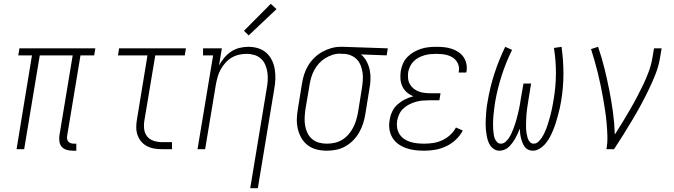

<svg xmlns="http://www.w3.org/2000/svg" viewBox="-20 -784 3540 1009"><path d="M362 8Q346 8 330.5 3.5Q315 -1 305 -12Q295 -23 292.5 -39Q290 -55 292 -71L362 -493H189L107 0H67L148 -493H76L82 -530H481L475 -493H403L333 -71Q331 -63 332.5 -54.5Q334 -46 339 -40Q344 -34 352 -31.5Q360 -29 368 -29H381V8Z M831 0Q810 0 789.5 -3.5Q769 -7 751.5 -16.5Q734 -26 721.5 -41Q709 -56 702.5 -75Q696 -94 696 -115.5Q696 -137 700 -158L755 -493H600L606 -530H957L951 -493H796L739 -152Q735 -129 737.5 -106.5Q740 -84 753 -67.5Q766 -51 787.5 -44Q809 -37 831 -37H884V0Z M1295 205 1382 -321Q1386 -342 1387 -363.5Q1388 -385 1385 -405Q1382 -425 1374 -443.5Q1366 -462 1351.5 -475.5Q1337 -489 1317 -495Q1297 -501 1276 -501Q1256 -501 1236 -496.5Q1216 -492 1198 -481.5Q1180 -471 1165.5 -455Q1151 -439 1140.5 -420.5Q1130 -402 1124.5 -382.5Q1119 -363 1115 -343L1058 0H1018L1100 -493H1047V-530H1146L1131 -440Q1143 -462 1159 -481Q1175 -500 1195.5 -513.5Q1216 -527 1239.5 -532.5Q1263 -538 1285 -538Q1312 -538 1336.5 -530.5Q1361 -523 1379.5 -506.5Q1398 -490 1409 -467.5Q1420 -445 1424 -419.5Q1428 -394 1427 -367.5Q1426 -341 1421 -315L1335 205ZM1287 -598 1262 -622 1403 -764 1433 -736Z M1697 8Q1670 8 1644 1.5Q1618 -5 1597.5 -20.5Q1577 -36 1564 -58.5Q1551 -81 1545 -107Q1539 -133 1540 -160.5Q1541 -188 1546 -215L1567 -345Q1571 -370 1578.5 -393.5Q1586 -417 1599.5 -439.5Q1613 -462 1632 -480.5Q1651 -499 1673.5 -511.5Q1696 -524 1720.5 -531Q1745 -538 1769 -538Q1772 -538 1775.5 -538Q1779 -538 1783 -538L2018 -530L2012 -493L1877 -498Q1895 -483 1906.5 -461.5Q1918 -440 1923 -416Q1928 -392 1927 -366Q1926 -340 1921 -315L1900 -185Q1896 -160 1888.5 -136Q1881 -112 1868 -89Q1855 -66 1836.5 -47Q1818 -28 1795 -15Q1772 -2 1747 3Q1722 8 1697 8ZM1698 -29Q1718 -29 1738.5 -33.5Q1759 -38 1777.5 -49Q1796 -60 1810.5 -76.5Q1825 -93 1835 -112Q1845 -131 1851 -150.5Q1857 -170 1861 -191L1882 -321Q1885 -341 1886.5 -361.5Q1888 -382 1885.5 -401Q1883 -420 1876 -438.5Q1869 -457 1856.5 -470.5Q1844 -484 1826 -492Q1808 -500 1788 -501H1777Q1774 -501 1771.5 -501.5Q1769 -502 1766 -502Q1746 -502 1726.5 -495.5Q1707 -489 1689 -478Q1671 -467 1656.5 -451Q1642 -435 1632 -416.5Q1622 -398 1616 -378.5Q1610 -359 1607 -339L1585 -209Q1582 -188 1581 -166Q1580 -144 1583.5 -123.5Q1587 -103 1596 -84.5Q1605 -66 1620.5 -53Q1636 -40 1656 -34.5Q1676 -29 1698 -29Z M2209 8Q2184 8 2160 5Q2136 2 2113.5 -6Q2091 -14 2072.5 -27.5Q2054 -41 2042 -61Q2030 -81 2026.5 -105.5Q2023 -130 2028 -154Q2031 -176 2041 -197.5Q2051 -219 2069 -235Q2087 -251 2108 -261.5Q2129 -272 2152 -278Q2133 -286 2118 -299Q2103 -312 2094.5 -330Q2086 -348 2084.5 -368.5Q2083 -389 2086 -410Q2089 -430 2097.5 -449.5Q2106 -469 2121 -484.5Q2136 -500 2154.5 -510.5Q2173 -521 2193 -527.5Q2213 -534 2233 -536Q2253 -538 2273 -538Q2294 -538 2314 -536Q2334 -534 2352.5 -528Q2371 -522 2387.5 -511.5Q2404 -501 2415 -485.5Q2426 -470 2430.5 -450.5Q2435 -431 2432 -411Q2431 -409 2431 -407Q2431 -405 2430 -403H2390Q2391 -405 2391 -406Q2391 -407 2391 -409Q2394 -424 2390.5 -438Q2387 -452 2378.5 -463.5Q2370 -475 2358 -482.5Q2346 -490 2332 -494Q2318 -498 2303 -499.5Q2288 -501 2273 -501Q2258 -501 2242 -499.5Q2226 -498 2210.5 -493.5Q2195 -489 2180.5 -481.5Q2166 -474 2154 -462Q2142 -450 2135 -435Q2128 -420 2125 -405Q2123 -388 2124.5 -372Q2126 -356 2133.5 -342.5Q2141 -329 2153 -319Q2165 -309 2179.5 -303.5Q2194 -298 2210 -296Q2226 -294 2242 -294H2295L2289 -257H2236Q2219 -257 2201 -255.5Q2183 -254 2165.5 -249Q2148 -244 2131 -235.5Q2114 -227 2100 -214Q2086 -201 2078 -184Q2070 -167 2067 -149Q2064 -131 2067 -112.5Q2070 -94 2079.5 -79Q2089 -64 2103.5 -54Q2118 -44 2135.5 -38.5Q2153 -33 2171.5 -31Q2190 -29 2209 -29Q2232 -29 2256 -32.5Q2280 -36 2303 -46.5Q2326 -57 2345 -74Q2364 -91 2376 -114L2412 -98Q2398 -71 2375 -49.5Q2352 -28 2324 -15Q2296 -2 2267 3Q2238 8 2209 8Z M2780 8Q2767 8 2755.5 2.5Q2744 -3 2737 -13Q2730 -23 2725.5 -34.5Q2721 -46 2718 -58Q2715 -70 2713.5 -82.5Q2712 -95 2712 -108Q2707 -95 2701 -82.5Q2695 -70 2688.5 -58Q2682 -46 2673.5 -34.5Q2665 -23 2655 -13Q2645 -3 2631.5 2.5Q2618 8 2605 8Q2590 8 2577.5 0.5Q2565 -7 2557 -18.5Q2549 -30 2544.5 -44Q2540 -58 2537.5 -72.5Q2535 -87 2533.5 -102Q2532 -117 2532 -132Q2532 -147 2533 -162Q2534 -177 2535 -192.5Q2536 -208 2538 -223Q2540 -238 2543 -253Q2555 -326 2578.5 -398Q2602 -470 2635 -538L2671 -522Q2639 -457 2616.5 -387Q2594 -317 2582 -248Q2580 -235 2578.5 -223Q2577 -211 2575.5 -199Q2574 -187 2573 -175Q2572 -163 2571.5 -150.5Q2571 -138 2571 -126Q2571 -114 2572 -102.5Q2573 -91 2574.5 -79Q2576 -67 2580 -56.5Q2584 -46 2592 -37.5Q2600 -29 2612 -29Q2626 -29 2637 -39Q2648 -49 2655.5 -60.5Q2663 -72 2668.5 -84.5Q2674 -97 2679 -110Q2684 -123 2688 -135.5Q2692 -148 2695.5 -161Q2699 -174 2702 -187Q2705 -200 2708 -213Q2711 -226 2713 -239Q2715 -252 2717 -265L2731 -345H2771L2758 -265Q2756 -252 2754 -239Q2752 -226 2750 -213Q2748 -200 2747 -187Q2746 -174 2745.5 -161Q2745 -148 2744.5 -135Q2744 -122 2744.5 -109.5Q2745 -97 2747 -84.5Q2749 -72 2752.5 -60Q2756 -48 2764 -38.5Q2772 -29 2785 -29Q2798 -29 2808.5 -38.5Q2819 -48 2826.5 -59.5Q2834 -71 2840 -83Q2846 -95 2850.5 -107Q2855 -119 2859 -131.5Q2863 -144 2866.5 -156.5Q2870 -169 2873.5 -182Q2877 -195 2879.5 -207.5Q2882 -220 2884.5 -232.5Q2887 -245 2889 -258Q2901 -327 2901.5 -395.5Q2902 -464 2891 -532L2931 -538Q2941 -467 2941 -396.5Q2941 -326 2929 -253Q2926 -234 2921.5 -215Q2917 -196 2912 -177Q2907 -158 2901 -139Q2895 -120 2887.5 -101.5Q2880 -83 2870.5 -65Q2861 -47 2848 -31Q2835 -15 2817 -3.5Q2799 8 2780 8Z M3167 0Q3173 -34 3172 -68.5Q3171 -103 3168 -136.5Q3165 -170 3160 -203.5Q3155 -237 3149 -270Q3143 -303 3136.5 -335Q3130 -367 3122 -399.5Q3114 -432 3105 -463.5Q3096 -495 3086 -526L3123 -538Q3142 -483 3156 -426.5Q3170 -370 3181.5 -312.5Q3193 -255 3201 -196Q3209 -137 3211 -77Q3232 -109 3251.5 -141.5Q3271 -174 3290 -206.5Q3309 -239 3326.5 -272Q3344 -305 3360 -338.5Q3376 -372 3389 -407Q3402 -442 3408 -477L3417 -530H3457L3448 -477Q3441 -435 3424.5 -393.5Q3408 -352 3388.5 -311.5Q3369 -271 3347.5 -231.5Q3326 -192 3303 -153.5Q3280 -115 3256 -76.5Q3232 -38 3207 0Z"/></svg>

Font: Iosevka Slab Extralight
Style: Italic
Weight: 200
Italic angle: -9°
Monospace: yes
Designer: Belleve Invis
Foundry: Belleve Invis
Version: Version 11.1.1; ttfautohint (v1.8.3)